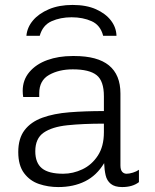

<svg xmlns="http://www.w3.org/2000/svg" viewBox="-20 -748 629 778"><path d="M216 10Q175 10 138 -2.5Q101 -15 77.5 -46.5Q54 -78 54 -132Q54 -187 79.5 -220.5Q105 -254 151.5 -271Q198 -288 261.5 -293Q325 -298 401 -298V-358Q401 -420 371.5 -443.5Q342 -467 275 -467Q219 -467 179 -444.5Q139 -422 139 -370V-355H74Q73 -361 72.5 -367Q72 -373 72 -380Q72 -424 99 -456Q126 -488 171.5 -504.5Q217 -521 274 -521H281Q375 -521 421.5 -483Q468 -445 468 -369V-78Q468 -60 475 -52Q482 -44 493 -44Q504 -44 518.5 -48.5Q533 -53 543 -60V-10Q530 0 513 5Q496 10 475 10Q445 10 429 -3Q413 -16 408 -38Q403 -60 402 -87Q372 -37 325 -13.5Q278 10 216 10ZM236 -44Q276 -44 314 -62Q352 -80 376.5 -117.5Q401 -155 401 -212V-247Q316 -247 253.5 -240.5Q191 -234 157 -210.5Q123 -187 123 -135Q123 -88 150 -66Q177 -44 236 -44ZM87 -603Q90 -637 113.5 -665Q137 -693 178 -710.5Q219 -728 274 -728Q330 -728 369 -710.5Q408 -693 429.5 -665Q451 -637 452 -603H398Q387 -646 351.5 -662Q316 -678 270 -678Q225 -678 189 -662Q153 -646 141 -603Z"/></svg>

Font: Chivo Medium ExtraLight
Style: Regular
Weight: 250
Version: Version 2.002